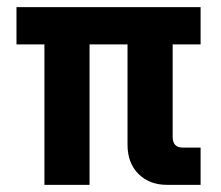

<svg xmlns="http://www.w3.org/2000/svg" viewBox="-20 -516 618 536"><path d="M104 0V-392H26V-496H540V-392H462V-134Q462 -104 490 -104H540V0H446Q397 0 366.5 -30.5Q336 -61 336 -112V-392H230V0Z"/></svg>

Font: Space 7353
Style: Regular
Weight: 400
Designer: Christine Claussen + Ruben Lyon  (Space 7353)
Version: Version 1.000;FEAKit 1.0